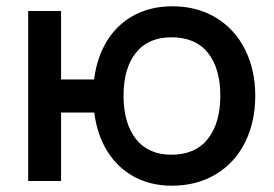

<svg xmlns="http://www.w3.org/2000/svg" viewBox="-20 -575 871 610"><path d="M279.5 -217.5H174V0H69.5V-540H174V-322.5H279Q288 -395 321.5 -447.5Q355 -500 407.8 -527.5Q460.5 -555 527.5 -555Q606.5 -555 666.2 -518.8Q726 -482.5 758.5 -417.8Q791 -353 791 -271Q791 -187 758.2 -122Q725.5 -57 665.2 -21Q605 15 526 15Q459.5 15 407 -13Q354.5 -41 321.5 -93.5Q288.5 -146 279.5 -217.5ZM680 -270.5Q680 -358 640.5 -407.2Q601 -456.5 525 -456.5Q450.5 -456.5 411.5 -407Q372.5 -357.5 372.5 -271Q372.5 -183.5 411.8 -133.5Q451 -83.5 524.5 -83.5Q601 -83.5 640.5 -134Q680 -184.5 680 -270.5Z"/></svg>

Font: Hauora SemiBold
Style: Regular
Weight: 600
Designer: Wayne Shih
Foundry: WCYS
Version: Version 1.001